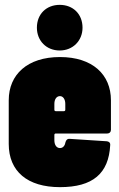

<svg xmlns="http://www.w3.org/2000/svg" viewBox="-20 -763 491 791"><path d="M226 -555C280 -555 320 -595 320 -649C320 -705 281 -743 226 -743C171 -743 132 -705 132 -649C132 -595 171 -555 226 -555ZM437 -228V-350C437 -456 361 -528 227 -528C93 -528 16 -456 16 -350V-170C16 -57 93 8 227 8C362 8 428 -48 434 -165C435 -175 429 -180 420 -181L267 -191C258 -192 253 -187 250 -178C248 -165 241 -153 227 -153C213 -153 204 -166 204 -185V-207C204 -211 206 -213 210 -213H422C431 -213 437 -219 437 -228ZM227 -367C240 -367 249 -354 249 -335V-311C249 -307 247 -305 243 -305H210C206 -305 204 -307 204 -311V-335C204 -354 213 -367 227 -367Z"/></svg>

Font: Barlow Condensed Black
Style: Regular
Weight: 900
Width: 3
Designer: Jeremy Tribby
Foundry: Tribby Type
Version: Version 1.422;hotconv 1.0.109;makeotfexe 2.5.65596